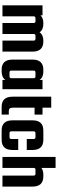

<svg xmlns="http://www.w3.org/2000/svg" viewBox="801 -1488 697 2339"><g transform="rotate(90 1149.5 -318.5)"><path d="M485 -498Q609 -498 609 -366V0H475V-382Q475 -390 469.5 -396Q464 -402 456 -402H413Q405 -402 399.5 -396Q394 -390 394 -382V0H260V-382Q260 -390 254.5 -396Q249 -402 241 -402H198Q190 -402 184.5 -396Q179 -390 179 -382V0H45V-488H167V-463Q198 -498 261 -498H270Q344 -498 373 -452Q404 -498 476 -498Z M954 -488H1067V0H954V-36Q923 10 851 10H830Q706 10 706 -122V-366Q706 -498 830 -498H851Q923 -498 954 -452ZM933 -106V-382Q933 -390 927.5 -396Q922 -402 914 -402H859Q851 -402 845.5 -396Q840 -390 840 -382V-106Q840 -98 845.5 -92Q851 -86 859 -86H914Q922 -86 927.5 -92Q933 -98 933 -106Z M1336 -77H1376V10H1282Q1158 10 1158 -122V-594H1292V-488H1376V-391H1292V-125Q1292 -97 1303 -87Q1314 -77 1336 -77Z M1807 -296H1673V-382Q1673 -390 1667.5 -396Q1662 -402 1654 -402H1599Q1591 -402 1585.5 -396Q1580 -390 1580 -382V-106Q1580 -98 1585.5 -92Q1591 -86 1599 -86H1654Q1662 -86 1667.5 -92Q1673 -98 1673 -106V-192H1807V-122Q1807 10 1683 10H1570Q1446 10 1446 -122V-366Q1446 -498 1570 -498H1683Q1807 -498 1807 -366Z M2026 0H1892V-647H2026V-474Q2056 -498 2108 -498H2129Q2253 -498 2253 -366V0H2119V-382Q2119 -390 2113.5 -396Q2108 -402 2100 -402H2045Q2028 -402 2026 -384Z"/></g></svg>

Font: Squada One
Style: Regular
Weight: 400
Version: Version 1.001